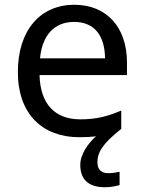

<svg xmlns="http://www.w3.org/2000/svg" viewBox="-20 -566 604 806"><path d="M389 116C389 75 408 39 489 -25V-102C433 -78 385 -65 317 -65C210 -65 149 -130 146 -251H513V-304C513 -450 429 -546 292 -546C150 -546 55 -440 55 -264C55 -85 160 10 313 10C339 10 362 9 383 6C350 36 317 81 317 126C317 185 349 220 420 220C446 220 463 216 482 211V155C471 157 456 161 434 161C406 161 389 146 389 116ZM291 -474C380 -474 420 -412 421 -321H148C157 -417 207 -474 291 -474Z"/></svg>

Font: Noto Sans Brahmi
Style: Regular
Weight: 400
Designer: Monotype Design Team
Foundry: Monotype Imaging Inc.
Version: Version 2.004